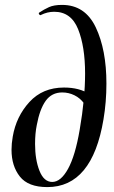

<svg xmlns="http://www.w3.org/2000/svg" viewBox="-20 -749 463 783"><path d="M27 -138Q27 -164 32 -192Q46 -274 100 -333Q154 -392 241 -392Q304 -392 345 -365L323 -327Q307 -349 283.5 -360.5Q260 -372 234 -372Q191 -372 166.5 -338Q142 -304 130 -239Q123 -205 123 -162Q123 -98 141 -52.5Q159 -7 193 -7Q228 -7 257.5 -60.5Q287 -114 305 -220Q327 -347 327 -449Q327 -559 298.5 -630Q270 -701 201 -701Q173 -701 147 -688L145 -687Q142 -687 139.5 -691Q137 -695 139 -697Q160 -711 180 -720Q200 -729 233 -729Q327 -729 370.5 -637.5Q414 -546 414 -408Q414 -333 402 -262Q356 14 173 14Q95 14 61 -29Q27 -72 27 -138Z"/></svg>

Font: Cormorant Garamond
Style: Bold Italic
Weight: 700
Italic angle: -10°
Designer: Christian Thalmann (Catharsis Fonts)
Foundry: Catharsis Fonts
Version: Version 4.000